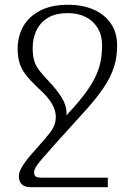

<svg xmlns="http://www.w3.org/2000/svg" viewBox="-20 -520 565 805"><path d="M112 265Q82 265 70.5 252Q59 239 59 220Q59 209 63 198Q67 187 78.5 169.5Q90 152 113.5 124.5Q137 97 175 55Q213 13 270 -49Q311 -93 337.5 -129Q364 -165 379.5 -197Q395 -229 401.5 -261Q408 -293 408 -330Q408 -372 389.5 -402.5Q371 -433 339 -449Q307 -465 265 -465Q212 -465 179.5 -444.5Q147 -424 132 -391Q117 -358 117 -318Q117 -286 123.5 -265Q130 -244 144.5 -225Q159 -206 183 -181Q219 -143 239 -110.5Q259 -78 259 -46Q259 -22 248 2.5Q237 27 212 56H173Q188 40 197 26Q206 12 210 -1.5Q214 -15 214 -29Q214 -48 206.5 -67Q199 -86 182.5 -107Q166 -128 138 -153Q106 -183 87.5 -207.5Q69 -232 61.5 -257.5Q54 -283 54 -315Q54 -367 77 -408.5Q100 -450 147.5 -475Q195 -500 266 -500Q326 -500 372 -480Q418 -460 444.5 -422Q471 -384 471 -329Q471 -296 465 -266Q459 -236 443.5 -203Q428 -170 399.5 -131Q371 -92 325 -42Q256 34 215.5 79Q175 124 155 147.5Q135 171 129 182.5Q123 194 123 202Q123 213 128.5 219Q134 225 156 225H432V265Z"/></svg>

Font: Noto Serif Armenian Light
Style: Regular
Weight: 300
Version: Version 2.007